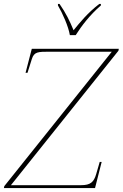

<svg xmlns="http://www.w3.org/2000/svg" viewBox="-43 -964 629 984"><path d="M315 -784H345C375 -831 416 -886 474 -936V-944H466C405 -897 367 -849 334 -809C313 -859 296 -895 262 -944H254V-936C277 -897 308 -828 315 -784ZM-23 0H444L478 -134H468L450 -72C438 -31 421 -15 373 -15H13L564 -704L566 -714H120L88 -591H98L120 -661C132 -699 152 -699 212 -699H530L-21 -10Z"/></svg>

Font: Noto Serif Display Thin
Style: Italic
Weight: 100
Italic angle: -12°
Designer: Monotype Design Team
Foundry: Monotype Imaging Inc.
Version: Version 2.009